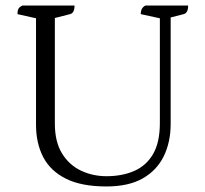

<svg xmlns="http://www.w3.org/2000/svg" viewBox="-20 -661 739 693"><path d="M364 12Q274 12 218 -16Q162 -44 136 -94Q110 -144 110 -211V-595L43 -610Q43 -622 46.5 -629Q50 -636 61 -641H249Q249 -614 233 -610L178 -596V-215Q178 -149 204 -107Q230 -65 272.5 -45Q315 -25 364 -25Q421 -25 464.5 -44Q508 -63 532.5 -105Q557 -147 557 -217V-595L488 -610Q488 -633 505 -641H659Q659 -614 643 -610L596 -598V-214Q596 -148 571 -97Q546 -46 495 -17Q444 12 364 12Z"/></svg>

Font: Petrona Light
Style: Regular
Weight: 300
Designer: Ringo R. Seeber
Foundry: Ringo R. Seeber
Version: Version 2.001; ttfautohint (v1.8.3)